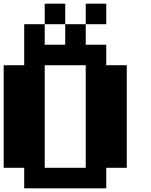

<svg xmlns="http://www.w3.org/2000/svg" viewBox="-20 -1020 818 1040"><path d="M444.4 -111.1V-666.7H222.2V-111.1ZM333.3 -888.9H222.2V-1000H333.3ZM555.6 -888.9H444.4V-1000H555.6ZM111.1 -888.9H222.2V-777.8H333.3V-888.9H444.4V-777.8H555.6V-666.7H666.7V-111.1H555.6V0H111.1V-111.1H0V-666.7H111.1Z"/></svg>

Font: Pixeloid Sans
Style: Bold
Weight: 700
Monospace: yes
Designer: GGBot
Version: 0.3